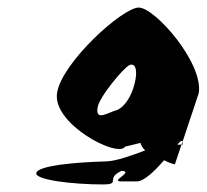

<svg xmlns="http://www.w3.org/2000/svg" viewBox="-20 -732 547 508"><path d="M76 -274C73 -256 172 -244 252 -244C302 -244 257 -260 302 -280C336 -278 269 -252 301 -252H342C361 -252 390 -280 414 -308C430 -300 443 -296 443 -298L460 -349C458 -350 454 -349 449 -349C456 -358 462 -362 463 -357L506 -486C518 -566 390 -712 347 -712C304 -712 143 -566 131 -486C118 -404 292 -313 311 -344L352 -354C352 -351 355 -343 364 -334C330 -321 288 -306 262 -305C182 -303 79 -294 76 -274ZM238 -446C240 -473 308 -554 323 -560C339 -566 345 -545 336 -510C327 -474 307 -446 287 -440C265 -434 233 -411 238 -446ZM460 -349C462 -349 462 -348 462 -347C463 -352 464 -355 463 -357Z"/></svg>

Font: Ampere
Style: SCUltCndIta
Weight: 400
Version: Version 1